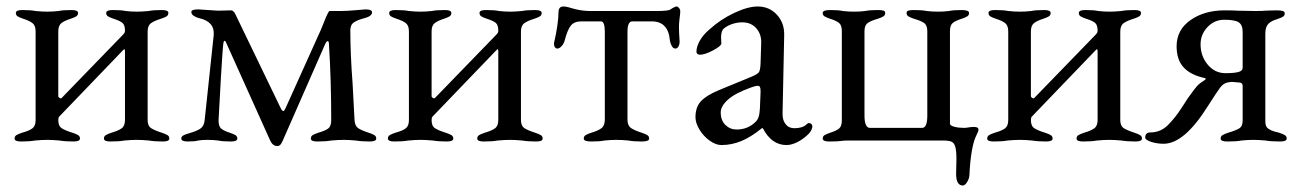

<svg xmlns="http://www.w3.org/2000/svg" viewBox="-20 -434 4019 593"><path d="M25 -6Q25 -13 30.5 -16.5Q36 -20 48 -24Q70 -30 80 -37.5Q90 -45 90 -63V-337Q90 -355 80.5 -362.5Q71 -370 52 -376Q40 -380 34.5 -383.5Q29 -387 29 -394Q29 -403 49 -403Q75 -403 90 -400Q110 -398 126 -398Q143 -398 161 -400Q174 -403 201 -403Q221 -403 221 -394Q221 -387 215.5 -383.5Q210 -380 198 -376Q179 -370 169.5 -362.5Q160 -355 160 -337V-137Q160 -134 164 -131.5Q168 -129 170 -131L361 -328Q362 -330 364 -332Q366 -334 366 -339Q366 -357 358 -363.5Q350 -370 331 -376Q319 -380 313.5 -383.5Q308 -387 308 -394Q308 -403 328 -403Q355 -403 368 -400Q386 -398 403 -398Q419 -398 439 -400Q454 -403 480 -403Q500 -403 500 -394Q500 -387 494.5 -383.5Q489 -380 477 -376Q457 -370 446.5 -362.5Q436 -355 436 -337V-63Q436 -45 447 -38Q458 -31 480 -24Q492 -20 497.5 -16.5Q503 -13 503 -6Q503 3 483 3Q457 3 440 0Q418 -2 402 -2Q386 -2 364 0Q348 3 321 3Q301 3 301 -6Q301 -13 306.5 -16.5Q312 -20 324 -24Q345 -30 355.5 -37.5Q366 -45 366 -63V-276Q366 -279 365 -281Q364 -283 362 -281L163 -74Q160 -71 160 -63Q160 -45 170.5 -38Q181 -31 204 -24Q216 -20 221.5 -16.5Q227 -13 227 -6Q227 3 207 3Q181 3 164 0Q142 -2 126 -2Q110 -2 88 0Q72 3 45 3Q25 3 25 -6Z M814 -1 679 -301Q676 -308 674 -308Q671 -308 670 -301Q668 -290 662.5 -198Q657 -106 655 -62Q655 -44 663 -37Q671 -30 690 -24Q702 -20 707.5 -16.5Q713 -13 713 -6Q713 3 693 3Q668 3 654 0Q638 -2 620 -2Q604 -2 592 0Q583 3 560 3Q540 3 540 -6Q540 -12 545 -15Q550 -18 556.5 -20Q563 -22 566 -23Q587 -29 598.5 -36.5Q610 -44 612 -62L640 -325Q644 -367 595 -378Q586 -380 578.5 -385Q571 -390 571 -397Q571 -405 592 -405L623 -403L653 -401L694 -402Q701 -402 707 -390L846 -102Q851 -91 855 -91Q858 -91 862 -100L971 -342L980 -364Q994 -400 998 -400H1031Q1052 -400 1078.5 -402.5Q1105 -405 1109 -405Q1129 -405 1129 -396Q1129 -384 1106 -378Q1086 -373 1074 -365.5Q1062 -358 1062 -341Q1062 -267 1069 -176L1075 -63Q1076 -45 1086.5 -38Q1097 -31 1119 -24Q1131 -20 1136.5 -16.5Q1142 -13 1142 -6Q1142 3 1122 3Q1096 3 1079 0Q1057 -2 1041 -2Q1025 -2 1003 0Q986 3 960 3Q940 3 940 -6Q940 -13 945.5 -16.5Q951 -20 963 -24Q984 -30 993.5 -37Q1003 -44 1003 -63Q1003 -187 996 -297Q996 -307 992 -307Q988 -307 983 -295L853 1Q849 10 845.5 13.5Q842 17 836 17Q822 17 814 -1Z M1178 -6Q1178 -13 1183.5 -16.5Q1189 -20 1201 -24Q1223 -30 1233 -37.5Q1243 -45 1243 -63V-337Q1243 -355 1233.5 -362.5Q1224 -370 1205 -376Q1193 -380 1187.5 -383.5Q1182 -387 1182 -394Q1182 -403 1202 -403Q1228 -403 1243 -400Q1263 -398 1279 -398Q1296 -398 1314 -400Q1327 -403 1354 -403Q1374 -403 1374 -394Q1374 -387 1368.5 -383.5Q1363 -380 1351 -376Q1332 -370 1322.5 -362.5Q1313 -355 1313 -337V-137Q1313 -134 1317 -131.5Q1321 -129 1323 -131L1514 -328Q1515 -330 1517 -332Q1519 -334 1519 -339Q1519 -357 1511 -363.5Q1503 -370 1484 -376Q1472 -380 1466.5 -383.5Q1461 -387 1461 -394Q1461 -403 1481 -403Q1508 -403 1521 -400Q1539 -398 1556 -398Q1572 -398 1592 -400Q1607 -403 1633 -403Q1653 -403 1653 -394Q1653 -387 1647.5 -383.5Q1642 -380 1630 -376Q1610 -370 1599.5 -362.5Q1589 -355 1589 -337V-63Q1589 -45 1600 -38Q1611 -31 1633 -24Q1645 -20 1650.5 -16.5Q1656 -13 1656 -6Q1656 3 1636 3Q1610 3 1593 0Q1571 -2 1555 -2Q1539 -2 1517 0Q1501 3 1474 3Q1454 3 1454 -6Q1454 -13 1459.5 -16.5Q1465 -20 1477 -24Q1498 -30 1508.5 -37.5Q1519 -45 1519 -63V-276Q1519 -279 1518 -281Q1517 -283 1515 -281L1316 -74Q1313 -71 1313 -63Q1313 -45 1323.5 -38Q1334 -31 1357 -24Q1369 -20 1374.5 -16.5Q1380 -13 1380 -6Q1380 3 1360 3Q1334 3 1317 0Q1295 -2 1279 -2Q1263 -2 1241 0Q1225 3 1198 3Q1178 3 1178 -6Z M1783 -6Q1783 -13 1788.5 -16.5Q1794 -20 1806 -24Q1827 -30 1837.5 -38Q1848 -46 1848 -65V-336Q1848 -368 1836 -368H1776Q1754 -368 1743.5 -355.5Q1733 -343 1724 -309Q1722 -300 1715 -292Q1708 -284 1701 -284Q1697 -284 1694 -288Q1691 -292 1691 -299Q1691 -302 1693 -310Q1697 -326 1701 -352.5Q1705 -379 1705 -396Q1705 -414 1720 -414Q1727 -414 1736 -411.5Q1745 -409 1752 -407Q1778 -400 1802 -400H2008Q2045 -400 2051 -405Q2055 -408 2061 -411Q2067 -414 2070 -414Q2073 -414 2077 -409.5Q2081 -405 2081 -399Q2081 -392 2079 -378Q2077 -362 2077 -352Q2077 -334 2079 -306V-304Q2079 -297 2075.5 -290.5Q2072 -284 2066 -284Q2059 -284 2054.5 -292.5Q2050 -301 2049 -309Q2044 -368 1993 -368H1933Q1918 -368 1918 -336V-64Q1918 -46 1929 -38.5Q1940 -31 1962 -24Q1974 -20 1979.5 -16.5Q1985 -13 1985 -6Q1985 3 1962 3Q1936 3 1921 0Q1901 -2 1884 -2Q1867 -2 1847 0Q1832 3 1806 3Q1783 3 1783 -6Z M2128 0ZM2128 -72Q2128 -103 2144.5 -121Q2161 -139 2199 -155L2301 -197Q2320 -205 2324 -211Q2328 -217 2329 -237L2331 -301Q2332 -328 2316 -346.5Q2300 -365 2272 -365Q2257 -365 2242 -360Q2227 -355 2217 -347Q2207 -340 2207 -318L2208 -300Q2208 -292 2182.5 -278.5Q2157 -265 2142 -265Q2137 -265 2134 -267.5Q2131 -270 2131 -274Q2131 -290 2141.5 -308.5Q2152 -327 2171 -343Q2205 -374 2247.5 -394Q2290 -414 2320 -414Q2356 -414 2379.5 -388.5Q2403 -363 2402 -325L2397 -85Q2396 -64 2406 -51Q2416 -38 2433 -38Q2458 -38 2470 -49Q2475 -54 2478 -54Q2483 -54 2486 -51Q2489 -48 2489 -43Q2489 -39 2486 -32.5Q2483 -26 2478 -21Q2462 -5 2443.5 4.5Q2425 14 2409 14Q2363 14 2336 -38H2333Q2300 -11 2270 1.5Q2240 14 2208 14Q2191 14 2172 0.5Q2153 -13 2140.5 -33.5Q2128 -54 2128 -72ZM2314 -58Q2320 -64 2323 -73Q2326 -82 2327 -99L2329 -148V-154Q2329 -162 2327 -165.5Q2325 -169 2320 -169Q2314 -169 2300 -164Q2250 -146 2228 -126Q2206 -106 2206 -87Q2206 -62 2220.5 -48Q2235 -34 2255 -34Q2290 -34 2314 -58Z M2933 103 2934 58Q2934 32 2930.5 19.5Q2927 7 2918.5 3.5Q2910 0 2893 0H2597Q2587 0 2576.5 1.5Q2566 3 2544 3H2541Q2521 3 2521 -6Q2521 -13 2526.5 -16.5Q2532 -20 2544 -24Q2563 -30 2571.5 -37Q2580 -44 2580 -62V-338Q2580 -356 2571.5 -363Q2563 -370 2544 -376Q2532 -380 2526.5 -383.5Q2521 -387 2521 -394Q2521 -403 2544 -403Q2570 -403 2583 -400Q2601 -398 2618 -398Q2636 -398 2652 -400Q2666 -403 2691 -403Q2701 -403 2707.5 -401.5Q2714 -400 2714 -394Q2714 -387 2708.5 -383.5Q2703 -380 2691 -376Q2670 -370 2660 -363Q2650 -356 2650 -338V-77Q2650 -39 2667 -39H2828Q2844 -39 2844 -77V-338Q2844 -356 2834 -363Q2824 -370 2803 -376Q2791 -380 2785.5 -383.5Q2780 -387 2780 -394Q2780 -400 2786.5 -401.5Q2793 -403 2803 -403Q2829 -403 2842 -400Q2860 -398 2877 -398Q2895 -398 2911 -400Q2924 -403 2950 -403Q2973 -403 2973 -394Q2973 -387 2967.5 -383.5Q2962 -380 2950 -376Q2931 -370 2922.5 -363Q2914 -356 2914 -338V-52Q2914 -46 2927.5 -42.5Q2941 -39 2957 -39Q2963 -39 2971.5 -40.5Q2980 -42 2988 -42Q3002 -42 3002 -34Q3002 -30 3001 -28Q2999 -24 2992.5 -9Q2986 6 2981 35.5Q2976 65 2974 108Q2973 119 2966.5 129Q2960 139 2954 139Q2933 139 2933 103Z M3029 -6Q3029 -13 3034.5 -16.5Q3040 -20 3052 -24Q3074 -30 3084 -37.5Q3094 -45 3094 -63V-337Q3094 -355 3084.5 -362.5Q3075 -370 3056 -376Q3044 -380 3038.5 -383.5Q3033 -387 3033 -394Q3033 -403 3053 -403Q3079 -403 3094 -400Q3114 -398 3130 -398Q3147 -398 3165 -400Q3178 -403 3205 -403Q3225 -403 3225 -394Q3225 -387 3219.5 -383.5Q3214 -380 3202 -376Q3183 -370 3173.5 -362.5Q3164 -355 3164 -337V-137Q3164 -134 3168 -131.5Q3172 -129 3174 -131L3365 -328Q3366 -330 3368 -332Q3370 -334 3370 -339Q3370 -357 3362 -363.5Q3354 -370 3335 -376Q3323 -380 3317.5 -383.5Q3312 -387 3312 -394Q3312 -403 3332 -403Q3359 -403 3372 -400Q3390 -398 3407 -398Q3423 -398 3443 -400Q3458 -403 3484 -403Q3504 -403 3504 -394Q3504 -387 3498.5 -383.5Q3493 -380 3481 -376Q3461 -370 3450.5 -362.5Q3440 -355 3440 -337V-63Q3440 -45 3451 -38Q3462 -31 3484 -24Q3496 -20 3501.5 -16.5Q3507 -13 3507 -6Q3507 3 3487 3Q3461 3 3444 0Q3422 -2 3406 -2Q3390 -2 3368 0Q3352 3 3325 3Q3305 3 3305 -6Q3305 -13 3310.5 -16.5Q3316 -20 3328 -24Q3349 -30 3359.5 -37.5Q3370 -45 3370 -63V-276Q3370 -279 3369 -281Q3368 -283 3366 -281L3167 -74Q3164 -71 3164 -63Q3164 -45 3174.5 -38Q3185 -31 3208 -24Q3220 -20 3225.5 -16.5Q3231 -13 3231 -6Q3231 3 3211 3Q3185 3 3168 0Q3146 -2 3130 -2Q3114 -2 3092 0Q3076 3 3049 3Q3029 3 3029 -6Z M3517 -9Q3517 -25 3533 -25Q3565 -25 3588 -48.5Q3611 -72 3627.5 -98Q3644 -124 3649 -131Q3668 -158 3676.5 -167.5Q3685 -177 3697 -184Q3702 -187 3703.5 -189.5Q3705 -192 3701 -193Q3658 -202 3636 -225.5Q3614 -249 3614 -291Q3614 -342 3657 -372Q3700 -402 3762 -402Q3789 -402 3803 -401L3855 -400Q3880 -400 3888 -401Q3893 -401 3901 -401.5Q3909 -402 3925 -402Q3948 -402 3948 -393Q3948 -386 3942.5 -382.5Q3937 -379 3925 -375Q3907 -370 3897.5 -360.5Q3888 -351 3888 -330V-59Q3888 -43 3896.5 -37Q3905 -31 3915.5 -28Q3926 -25 3931 -24Q3943 -20 3948.5 -16.5Q3954 -13 3954 -6Q3954 3 3934 3Q3906 3 3889 0Q3867 -2 3851 -2Q3834 -2 3814 0Q3799 3 3773 3H3770Q3750 3 3750 -6Q3750 -13 3755.5 -16.5Q3761 -20 3773 -24Q3797 -31 3807.5 -37.5Q3818 -44 3818 -62V-169Q3818 -173 3815.5 -176Q3813 -179 3809 -179Q3789 -181 3786 -181Q3780 -181 3770 -179Q3758 -176 3748.5 -163.5Q3739 -151 3711 -107Q3638 10 3574 10Q3553 10 3535 4Q3517 -2 3517 -9ZM3818 -225V-335Q3818 -357 3806 -365Q3794 -373 3761 -373Q3731 -373 3709.5 -350.5Q3688 -328 3688 -297Q3688 -261 3710 -234.5Q3732 -208 3765 -208Q3791 -208 3804.5 -211.5Q3818 -215 3818 -225Z"/></svg>

Font: EB Garamond
Style: Regular
Weight: 400
Designer: Georg Duffner and Octavio Pardo
Foundry: Georg Duffner
Version: Version 1.000; ttfautohint (v1.6)